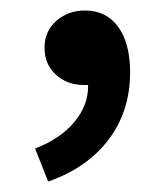

<svg xmlns="http://www.w3.org/2000/svg" viewBox="-20 -164 315 366"><path d="M71.8 182.1 46.9 119.1Q95.2 100.6 122.1 68.1Q148.9 35.6 147.9 -2H139.2Q108.4 -2 86.7 -21.5Q64.9 -41 64.9 -73.2Q64.9 -104.5 87.4 -124.3Q109.9 -144 142.1 -144Q182.6 -144 205.3 -112.8Q228 -81.5 228 -25.9Q228 47.9 187 102.1Q146 156.2 71.8 182.1Z"/></svg>

Font: Toshiba Sans Medium
Style: Regular
Weight: 500
Designer: Paul D. Hunt
Foundry: Toshiba Corporation
Version: Version 2.020;PS 2.0;hotconv 1.0.86;makeotf.lib2.5.63406